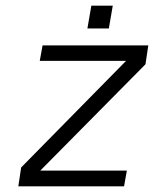

<svg xmlns="http://www.w3.org/2000/svg" viewBox="-20 -661 546 681"><path d="M304 -641H380L366 -560H290ZM131 -500H506L496 -433L123 -56H430L420 0H45L55 -67L427 -445H121Z"/></svg>

Font: Overused Grotesk Book
Style: Italic
Weight: 350
Italic angle: -10°
Version: Version 0.003